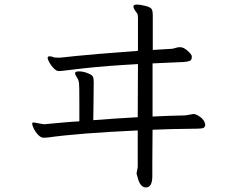

<svg xmlns="http://www.w3.org/2000/svg" viewBox="-20 -754 1040 842"><path d="M648 18V-46Q648 -103 649 -185Q745 -189 802 -189Q859 -189 869.5 -192Q880 -195 880 -208Q877 -227 859.5 -240Q842 -253 830 -254H828L793 -248Q757 -247 721 -246Q685 -245 649 -243V-476L784 -482Q801 -483 811 -486.5Q821 -490 821 -503V-508Q820 -516 802.5 -531.5Q785 -547 771 -547H768Q759 -547 750.5 -544Q742 -541 734 -540L650 -535V-688Q650 -705 645.5 -713.5Q641 -722 618 -728Q595 -734 580 -734Q565 -734 565 -725Q565 -716 581 -696Q585 -691 585 -676V-531Q371 -515 308.5 -508Q246 -501 239 -501L218 -502Q214 -503 209.5 -505Q205 -507 197 -507Q189 -507 189 -500.5Q189 -494 196.5 -480Q204 -466 215.5 -454.5Q227 -443 236 -442.5Q245 -442 254 -443.5Q263 -445 352.5 -455Q442 -465 585 -473L584 -240Q535 -237 486 -234Q437 -231 389 -227Q390 -260 390 -294L391 -395Q391 -411 387 -418.5Q383 -426 363.5 -433.5Q344 -441 326.5 -441Q309 -441 309 -433Q309 -428 315.5 -417.5Q322 -407 323.5 -402.5Q325 -398 326.5 -390.5Q328 -383 328 -305V-222Q291 -220 254.5 -216.5Q218 -213 183 -210L173 -209L128 -217H125Q121 -216 121 -211Q121 -206 127.5 -191.5Q134 -177 146.5 -163.5Q159 -150 171 -150Q183 -150 190 -151Q323 -170 584 -182V-21L579 5V8Q580 12 584 26Q595 68 620 68Q648 68 648 18Z"/></svg>

Font: LXGW WenKai Mono TC
Style: Regular
Weight: 400
Designer: LXGW / Fontworks Inc.
Foundry: LXGW / Fontworks Inc.
Version: Version 1.330